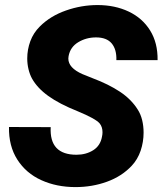

<svg xmlns="http://www.w3.org/2000/svg" viewBox="-20 -741 653 771"><path d="M391.6 -210Q391.6 -231 380.4 -245.1Q364.7 -264.2 291.5 -294.4Q218.3 -323.7 174.1 -355.5Q129.9 -387.2 108.4 -425.8Q99.6 -441.9 94.5 -462.9Q89.4 -483.9 89.4 -506.3Q89.4 -542 101.8 -575.7Q114.3 -609.4 140.1 -634.8Q182.1 -676.8 244.4 -698.7Q306.6 -720.7 371.6 -720.7Q441.4 -720.7 496.6 -694.6Q551.8 -668.5 582.8 -618.7Q613.8 -568.8 612.8 -499.5H447.3Q448.7 -542.5 428.5 -566.7Q408.2 -590.8 365.7 -590.8Q326.2 -590.8 294.2 -571.5Q262.2 -552.2 255.4 -515.6Q254.4 -508.8 254.4 -505.9Q254.4 -468.3 311 -443.4L353.5 -426.3Q416 -402.8 461.7 -372.6Q507.3 -342.3 533.2 -300.8Q544.9 -282.7 550.8 -258.8Q556.6 -234.9 556.6 -208.5Q556.6 -170.9 544.7 -135.7Q532.7 -100.6 508.8 -75.2Q468.8 -32.7 409.4 -11.2Q350.1 10.3 283.2 10.3Q207 10.3 145.8 -17.6Q84.5 -45.4 49.6 -100.1Q14.6 -154.8 16.1 -231L183.6 -230.5Q177.7 -119.6 287.1 -119.6Q325.7 -119.6 354.5 -137.9Q383.3 -156.2 389.6 -192.4Q391.6 -200.7 391.6 -210Z"/></svg>

Font: Mardoto Black
Style: Italic
Weight: 900
Italic angle: -12°
Designer: Christian Robertson, Vahan Hovhannisyan
Foundry: Google
Version: Version 1.000